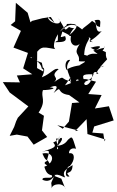

<svg xmlns="http://www.w3.org/2000/svg" viewBox="-59 -966 836 1368"><path d="M62 -825 17 -788 90 -746 37 -627 140 -589 106 -479 171 -437 61 -428 83 -379 -39 -381 10 -307 143 -208 68 -127 56 -102 42 -62 10 2 61 -7 137 7 181 65 277 10 240 -37 254 -141 216 -164C275 -251 229 -273 247 -324C304 -325 354 -338 296 -344C377 -373 335 -322 323 -303C393 -366 332 -302 433 -289L507 -236L454 -232L432 -100L388 -49L349 -74L500 -36L476 -32L558 -117L564 -11L692 28L686 41L677 -15L599 -21L612 -65L751 -108L717 -209L617 -193L665 -289L570 -296L625 -384L555 -402L525 -403L404 -358L445 -416C458 -431 423 -402 455 -357C514 -400 452 -419 549 -375C522 -430 524 -438 599 -437C597 -359 534 -342 542 -378C554 -393 588 -390 606 -433C605 -476 669 -435 627 -441C649 -508 717 -503 652 -485C737 -586 692 -507 695 -595C641 -625 667 -565 689 -640C684 -614 691 -636 621 -606C673 -634 664 -648 586 -626C685 -572 631 -624 606 -605C668 -555 622 -605 562 -570C624 -538 517 -598 541 -563C539 -673 600 -690 565 -705C619 -682 547 -684 603 -666C547 -668 606 -673 666 -745C615 -718 632 -814 613 -821C671 -835 653 -808 654 -774C610 -784 646 -788 597 -817C561 -779 494 -750 541 -742C484 -798 438 -812 368 -740C391 -777 428 -785 415 -795C507 -803 505 -777 436 -716C479 -802 488 -747 433 -774C394 -739 415 -752 355 -837C407 -778 291 -792 280 -847L330 -803L303 -845L243 -836L169 -817L158 -807L138 -875L54 -946L48 -795ZM250 -456 205 -481 206 -592 204 -629 156 -533C239 -643 226 -635 335 -616C309 -637 342 -706 354 -722C354 -646 349 -688 335 -665C383 -667 424 -664 405 -709C358 -696 376 -698 385 -741C473 -700 410 -717 447 -708C433 -650 478 -623 509 -654C457 -571 513 -592 503 -530C538 -524 579 -541 507 -501C542 -503 449 -498 415 -468C400 -498 408 -544 441 -539C398 -484 428 -459 448 -387C361 -399 415 -440 326 -381C371 -420 288 -417 359 -473C328 -487 309 -443 239 -415C279 -492 234 -492 248 -474C226 -466 260 -517 156 -555C184 -560 191 -568 160 -549L239 -519L249 -471ZM360 40C362 3 413 7 355 69C313 -10 391 22 320 49C350 83 324 88 238 117C308 97 292 110 274 182C228 202 304 220 304 223C270 136 279 212 243 128C323 109 341 190 257 222C269 264 282 277 310 283C328 318 237 284 244 315C299 340 319 295 329 288L378 307L408 382C398 332 313 341 309 376C310 319 293 364 334 275C328 301 336 331 320 310C326 238 414 317 403 293C374 248 445 222 458 210C457 292 392 243 436 291C389 304 417 214 439 217C477 175 477 119 435 126C429 127 433 80 483 94C454 0 455 5 430 26C421 28 412 70 342 74C371 88 342 110 348 88L363 2Z"/></svg>

Font: Hussar Lance
Style: ExBd
Weight: 700
Foundry: Cannot Into Space Fonts, PlusOne Fonts
Version: Version 2.270